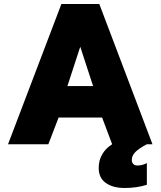

<svg xmlns="http://www.w3.org/2000/svg" viewBox="-20 -719 800 957"><path d="M637 78Q637 91 644.5 98.5Q652 106 665 106Q689 106 712 94V202Q662 218 601 218Q543 218 507.5 193Q472 168 472 118Q472 80 489.5 50Q507 20 539 0L489 -133H272L221 0H20L286 -699H475L740 0H712Q672 21 654.5 39Q637 57 637 78ZM444 -290 380 -486 316 -290Z"/></svg>

Font: Readiness ExtraBold
Style: Regular
Weight: 800
Designer: Katatrad Team
Foundry: CadsonDemak
Version: Version 1.00;January 16, 2020;FontCreator 12.0.0.2550 64-bit